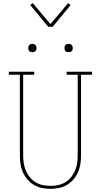

<svg xmlns="http://www.w3.org/2000/svg" viewBox="-20 -1190 640 1218"><path d="M300 8Q273 8 246 2.5Q219 -3 195.5 -17Q172 -31 154 -52Q136 -73 125 -98Q114 -123 110 -150Q106 -177 106 -205V-716H36V-735H197V-716H127V-205Q127 -180 130.5 -155.5Q134 -131 143.5 -108.5Q153 -86 168.5 -66.5Q184 -47 205.5 -34Q227 -21 251 -16Q275 -11 300 -11Q325 -11 349 -16Q373 -21 394.5 -34Q416 -47 431.5 -66.5Q447 -86 456.5 -108.5Q466 -131 469.5 -155.5Q473 -180 473 -205V-716H403V-735H564V-716H494V-205Q494 -177 490 -150Q486 -123 475 -98Q464 -73 446 -52Q428 -31 404.5 -17Q381 -3 354 2.5Q327 8 300 8ZM415 -859Q410 -859 404.5 -860.5Q399 -862 395.5 -865.5Q392 -869 390.5 -874.5Q389 -880 389 -885Q389 -890 390.5 -895.5Q392 -901 395.5 -904.5Q399 -908 404.5 -910Q410 -912 415 -912Q420 -912 425.5 -910Q431 -908 434.5 -904.5Q438 -901 440 -895.5Q442 -890 442 -885Q442 -880 440 -874.5Q438 -869 434.5 -865.5Q431 -862 425.5 -860.5Q420 -859 415 -859ZM185 -859Q180 -859 174.5 -860.5Q169 -862 165.5 -865.5Q162 -869 160.5 -874.5Q159 -880 159 -885Q159 -890 160.5 -895.5Q162 -901 165.5 -904.5Q169 -908 174.5 -910Q180 -912 185 -912Q190 -912 195.5 -910Q201 -908 204.5 -904.5Q208 -901 210 -895.5Q212 -890 212 -885Q212 -880 210 -874.5Q208 -869 204.5 -865.5Q201 -862 195.5 -860.5Q190 -859 185 -859ZM286 -1020 172 -1158 188 -1170 300 -1037 412 -1170 428 -1158 314 -1020Z"/></svg>

Font: Iosevka HT Thin Extended
Style: Regular
Weight: 100
Width: 7
Monospace: yes
Designer: Belleve Invis
Foundry: Belleve Invis
Version: Version 32.3.0; ttfautohint (v1.8.4)